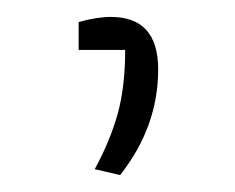

<svg xmlns="http://www.w3.org/2000/svg" viewBox="-20 -110 278 227"><path d="M92 90Q110 57 119 25Q128 -7 128 -51H73V-84Q95 -90 111 -90Q167 -90 167 -28Q167 40 122 97Z"/></svg>

Font: Athiti Light
Style: Regular
Weight: 300
Designer: CadsonDemak Team
Foundry: CadsonDemak
Version: Version 1.032